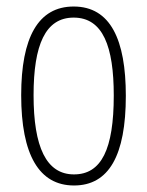

<svg xmlns="http://www.w3.org/2000/svg" viewBox="-20 -559 452 589"><path d="M366 -265C366 -437 319 -539 206 -539C97 -539 45 -444 45 -267C45 -84 100 10 207 10C314 10 366 -82 366 -265ZM83 -267C83 -421 119 -505 206 -505C296 -505 329 -416 329 -266C329 -101 291 -24 207 -24C122 -24 83 -108 83 -267Z"/></svg>

Font: Noto Sans Telugu ExtraCondensed ExtraLight
Style: Regular
Weight: 200
Width: 2
Designer: Jelle Bosma - Monotype Design Team
Foundry: Monotype Imaging Inc.
Version: Version 2.005